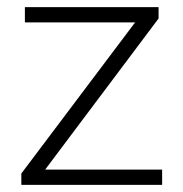

<svg xmlns="http://www.w3.org/2000/svg" viewBox="-20 -520 516 540"><path d="M107 -43H436V0H40V-32L360 -457H50V-500H426V-468Z"/></svg>

Font: Fivo Sans Light
Style: Regular
Weight: 300
Designer: Alexander Slobzheninov
Foundry: Alexander Slobzheninov
Version: 1.0